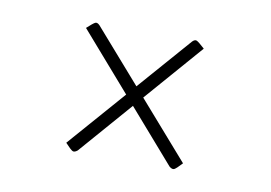

<svg xmlns="http://www.w3.org/2000/svg" viewBox="-42 -471 534 379"><g transform="rotate(10 225.0 -282.0)"><path d="M316 -156 106 -397Q118 -408 122 -410Q126 -412 131 -407L341 -167Q330 -155 326 -153Q322 -151 316 -156ZM132 -156Q126 -151 122 -153Q118 -155 107 -167L317 -407Q322 -412 326 -410Q330 -408 342 -397Z"/></g></svg>

Font: Yanone Kaffeesatz ExtraLight
Style: Regular
Weight: 200
Designer: Yanone (Cyrillic: Daniel Pouzeot, Huerta Tipografica, and Cyreal)
Foundry: Yanone
Version: Version 2.003